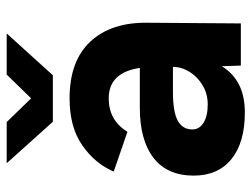

<svg xmlns="http://www.w3.org/2000/svg" viewBox="-109 -631 752 574"><g transform="rotate(-90 267.0 -344.0)"><path d="M356 -57Q314 12 218 12Q128 12 78.5 -28Q29 -68 29 -141Q29 -220 82 -261Q135 -302 232 -302H351Q337 -395 260 -395Q194 -395 160 -339L41 -380Q65 -436 119.5 -474Q174 -512 260 -512Q372 -512 430 -449.5Q488 -387 486 -277L484 0H358ZM242 -99Q273 -99 298.5 -114Q324 -129 339 -153Q354 -177 354 -203H280Q219 -203 193 -188.5Q167 -174 167 -145Q167 -124 187 -111.5Q207 -99 242 -99ZM66 -700H189L260 -627L331 -700H454L329 -562H190Z"/></g></svg>

Font: Oak Sans
Style: Bold
Weight: 700
Designer: Erik Kennedy, Walven
Foundry: Erik Kennedy, Walven
Version: Version 1.000